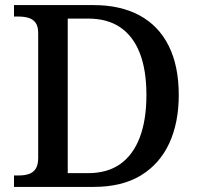

<svg xmlns="http://www.w3.org/2000/svg" viewBox="-20 -734 778 754"><path d="M35 0V-45H55Q76 -45 93 -50.5Q110 -56 120 -71Q130 -86 130 -114V-603Q130 -631 119.5 -645Q109 -659 91.5 -664Q74 -669 53 -669H35V-714H348Q453 -714 528 -673.5Q603 -633 642.5 -554Q682 -475 682 -361Q682 -252 644.5 -171Q607 -90 533 -45Q459 0 348 0ZM325 -54Q402 -54 452.5 -90Q503 -126 529 -194.5Q555 -263 555 -361Q555 -459 529 -525.5Q503 -592 452.5 -626.5Q402 -661 326 -661H246V-54Z"/></svg>

Font: Noto Serif Hebrew Medium
Style: Regular
Weight: 500
Version: Version 2.003